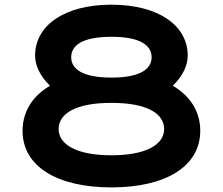

<svg xmlns="http://www.w3.org/2000/svg" viewBox="-20 -793 955 823"><path d="M76.7 -232.4C76.7 -80.1 224.1 10.3 457.5 10.3C690.9 10.3 838.4 -80.1 838.4 -232.4C838.4 -324.2 785.2 -388.2 720.7 -425.3C765.6 -469.2 784.7 -514.6 784.7 -554.7C784.7 -683.6 659.2 -772.9 457.5 -772.9C255.9 -772.9 130.4 -683.6 130.4 -554.7C130.4 -514.6 149.4 -469.2 194.3 -425.3C129.9 -388.2 76.7 -324.2 76.7 -232.4ZM285.2 -547.9C285.2 -596.2 329.6 -635.3 457.5 -635.3C585.4 -635.3 629.9 -596.2 629.9 -547.9C629.9 -499.5 585.4 -460.4 457.5 -460.4C329.6 -460.4 285.2 -499.5 285.2 -547.9ZM231.4 -239.7C231.4 -306.2 304.7 -352.1 457.5 -352.1C610.4 -352.1 683.6 -306.2 683.6 -239.7C683.6 -173.3 606.4 -127.4 457.5 -127.4C308.6 -127.4 231.4 -173.3 231.4 -239.7Z"/></svg>

Font: Krona One
Style: Regular
Weight: 400
Designer: Yvonne Schüttler
Foundry: Yvonne Schüttler
Version: Version 1.002